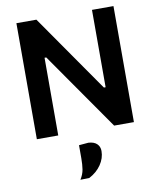

<svg xmlns="http://www.w3.org/2000/svg" viewBox="-104 -794 961 1162"><g transform="rotate(-10 376.0 -213.0)"><path d="M77.5 0V-713H200.5Q255 -634.5 304.5 -563.5Q354 -492.5 403 -422L531.5 -237.5H542V-713H674V0H552.5Q507 -65 457.8 -135.8Q408.5 -206.5 349.5 -291L219.5 -477.5H209V0ZM294.5 287.5Q313 258 317.8 228.5Q322.5 199 322.5 160.5V80L381 75Q415.5 77 433 94Q450.5 111 450.5 138Q450.5 182 423.5 221.8Q396.5 261.5 349.5 286Z"/></g></svg>

Font: Commissioner SemiBold
Style: Regular
Weight: 600
Designer: Kostas Bartsokas
Foundry: Kostas Bartsokas
Version: Version 1.000; ttfautohint (v1.8.3)